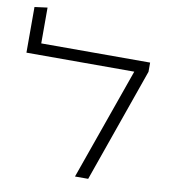

<svg xmlns="http://www.w3.org/2000/svg" viewBox="-84 -832 794 903"><g transform="rotate(10 312.5 -380.0)"><path d="M335 0 524 -534H9V-752L70 -760V-589H590V-545L398 0Z"/></g></svg>

Font: Noto Sans Hebrew Thin Light
Style: Regular
Weight: 300
Version: Version 3.001